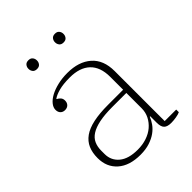

<svg xmlns="http://www.w3.org/2000/svg" viewBox="-202 -808 931 931"><g transform="rotate(-45 263.5 -342.5)"><path d="M215 12Q140 12 98 -25Q56 -62 56 -124Q56 -161 68 -188.5Q80 -216 106 -234.5Q132 -253 174 -262Q216 -271 275 -271H378V-359Q378 -427 341.5 -461.5Q305 -496 237 -496Q191 -496 162 -488Q133 -480 118 -469V-467Q128 -462 135 -454Q142 -446 142 -433Q142 -418 133 -409Q124 -400 109 -400Q95 -400 86 -409Q77 -418 77 -434Q77 -450 89.5 -465.5Q102 -481 124 -493Q146 -505 177 -512.5Q208 -520 244 -520Q322 -520 367.5 -480Q413 -440 413 -364V-21H492V-3Q482 2 463.5 5Q445 8 430 8Q403 8 391.5 -3.5Q380 -15 380 -43V-87H377Q370 -69 357.5 -51.5Q345 -34 325.5 -20Q306 -6 278.5 3Q251 12 215 12ZM223 -15Q256 -15 284.5 -24.5Q313 -34 333.5 -51.5Q354 -69 366 -92.5Q378 -116 378 -144V-249H282Q229 -249 193 -241.5Q157 -234 135 -220Q113 -206 103.5 -185Q94 -164 94 -137V-114Q94 -70 127 -42.5Q160 -15 223 -15ZM154 -637Q139 -637 132 -646Q125 -655 125 -666V-668Q125 -679 132 -688Q139 -697 154 -697Q169 -697 176 -688Q183 -679 183 -668V-666Q183 -655 176 -646Q169 -637 154 -637ZM336 -637Q321 -637 314 -646Q307 -655 307 -666V-668Q307 -679 314 -688Q321 -697 336 -697Q351 -697 358 -688Q365 -679 365 -668V-666Q365 -655 358 -646Q351 -637 336 -637Z"/></g></svg>

Font: IBM Plex Serif ExtLt
Style: Regular
Weight: 200
Designer: Mike Abbink, Paul van der Laan, Pieter van Rosmalen
Foundry: Bold Monday
Version: Version 3.001